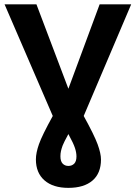

<svg xmlns="http://www.w3.org/2000/svg" viewBox="-20 -679 640 906"><path d="M1.5 -658.7H151.9L302.7 -260.3L450.2 -658.7H599.1L375 -131.8Q424.8 -41.5 440.7 2Q456.5 45.4 456.5 73.7Q456.5 138.7 416.3 173.1Q376 207.5 302.7 207.5Q230.5 207.5 189.9 172.1Q149.4 136.7 149.4 73.2Q149.4 42.5 163.8 1.5Q178.2 -39.6 229 -131.8ZM340.8 59.1Q340.8 41 333.7 19.3Q326.7 -2.4 302.7 -46.4Q280.8 -6.3 275.6 7.6Q270.5 21.5 267.8 33.4Q265.1 45.4 265.1 58.6Q265.1 82 275.6 93Q286.1 104 302.7 104Q319.3 104 330.1 93.3Q340.8 82.5 340.8 59.1Z"/></svg>

Font: Cousine
Style: Bold
Weight: 700
Monospace: yes
Designer: Steve Matteson
Foundry: Ascender Corporation
Version: Version 1.20